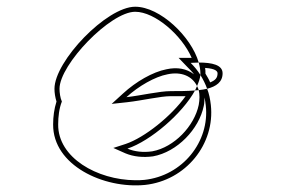

<svg xmlns="http://www.w3.org/2000/svg" viewBox="-20 -898 843 571"><path d="M138 -528C137 -406 289 -336 411 -348C533 -361 620 -470 607 -586C605 -603 602 -619 596 -634C588 -632 580 -631 571 -630C574 -617 574 -602 571 -586C558 -523 498 -460 433 -448C406 -444 380 -447 359 -456C428 -479 523 -561 560 -629C536 -627 510 -627 488 -627C454 -627 400 -614 356 -609C392 -642 441 -670 478 -677C520 -686 552 -671 566 -642C571 -654 575 -665 576 -675C568 -688 558 -700 547 -711C555 -711 563 -712 571 -712C549 -789 456 -878 382 -878C297 -878 142 -716 142 -634C142 -622 144 -609 148 -596C141 -574 138 -551 138 -528ZM153 -528C153 -551 156 -576 164 -596C159 -607 157 -623 157 -634C157 -706 308 -863 382 -863C441 -863 521 -793 550 -726H511L536 -700C543 -693 552 -684 557 -677C535 -694 507 -699 475 -692C434 -684 384 -655 346 -620L312 -589L358 -594C403 -599 457 -612 488 -612H532C489 -552 410 -489 354 -470L317 -458L353 -442C377 -432 405 -429 435 -433C507 -446 572 -514 586 -583C588 -591 588 -602 588 -608C590 -601 591 -592 592 -584C604 -477 523 -375 409 -363C400 -362 391 -362 382 -362C269 -363 152 -429 153 -528ZM560 -629C564 -629 567 -630 571 -630C570 -634 568 -638 566 -642C564 -638 562 -633 560 -629ZM571 -712C574 -701 576 -690 576 -680V-675C584 -662 591 -648 596 -634C623 -641 642 -654 642 -680C642 -705 611 -712 571 -712ZM590 -696C621 -694 627 -686 627 -680C627 -666 620 -659 605 -653C601 -663 595 -672 591 -679C591 -686 591 -691 590 -696Z"/></svg>

Font: Ampere
Style: OuLn
Weight: 400
Version: Version 1